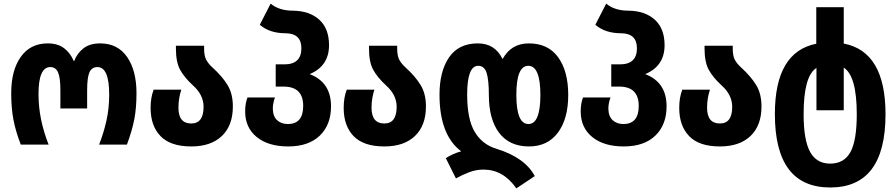

<svg xmlns="http://www.w3.org/2000/svg" viewBox="-20 -800 4955 1062"><path d="M95 0H249Q222 -68 207.5 -137.5Q193 -207 193 -280Q193 -429 258 -429Q288 -429 301 -400Q314 -371 314 -301V-200H462V-301Q462 -372 475 -400.5Q488 -429 519 -429Q584 -429 584 -277Q584 -200 568.5 -131.5Q553 -63 528 0H682Q711 -78 723 -141Q735 -204 735 -284Q735 -410 683 -485Q631 -560 534 -560Q477 -560 442 -533Q407 -506 390 -462H388Q370 -506 335 -533Q300 -560 244 -560Q148 -560 95 -485.5Q42 -411 42 -284Q42 -204 54 -139.5Q66 -75 95 0Z M1038 10Q1147 10 1207.5 -48Q1268 -106 1268 -211Q1268 -281 1239 -329Q1210 -377 1155 -427Q1130 -450 1119.5 -471.5Q1109 -493 1109 -531V-547H953V-532Q953 -458 975.5 -415.5Q998 -373 1048 -327Q1106 -275 1106 -209Q1106 -117 1038 -117Q967 -117 967 -204Q967 -232 971.5 -258Q976 -284 983 -304H830Q813 -261 813 -203Q813 -104 868 -47Q923 10 1038 10Z M1574 10Q1687 10 1749 -50Q1811 -110 1811 -212Q1811 -345 1693 -390Q1800 -435 1800 -550Q1800 -642 1746 -691Q1692 -740 1599 -741Q1524 -741 1477 -780L1417 -663Q1471 -616 1560 -616Q1647 -615 1647 -533Q1647 -444 1553 -444H1505V-321H1549Q1657 -321 1657 -214Q1657 -114 1572 -114Q1536 -114 1513 -135Q1490 -156 1489 -198Q1489 -230 1501 -261H1349Q1336 -228 1336 -184Q1336 -94 1400 -42Q1464 10 1574 10Z M2106 10Q2215 10 2275.5 -48Q2336 -106 2336 -211Q2336 -281 2307 -329Q2278 -377 2223 -427Q2198 -450 2187.5 -471.5Q2177 -493 2177 -531V-547H2021V-532Q2021 -458 2043.5 -415.5Q2066 -373 2116 -327Q2174 -275 2174 -209Q2174 -117 2106 -117Q2035 -117 2035 -204Q2035 -232 2039.5 -258Q2044 -284 2051 -304H1898Q1881 -261 1881 -203Q1881 -104 1936 -47Q1991 10 2106 10Z M2836 242 2938 174Q2883 71 2726 23Q2647 -1 2605.5 -71Q2564 -141 2564 -277Q2564 -436 2625 -436Q2659 -436 2671.5 -397Q2684 -358 2684 -275Q2684 -140 2741 -65Q2798 10 2906 10Q3009 10 3066 -66.5Q3123 -143 3123 -275Q3123 -406 3067.5 -483Q3012 -560 2905 -560Q2808 -560 2761 -475H2759Q2717 -560 2623 -560Q2517 -560 2464 -483Q2411 -406 2411 -276Q2411 -53 2531 37Q2508 43 2484 54Q2460 65 2446 75L2502 187Q2533 169 2573 153.5Q2613 138 2654 138Q2764 138 2836 242ZM2903 -114Q2836 -114 2836 -275Q2836 -436 2902 -436Q2969 -436 2969 -275Q2969 -114 2903 -114Z M3430 10Q3543 10 3605 -50Q3667 -110 3667 -212Q3667 -345 3549 -390Q3656 -435 3656 -550Q3656 -642 3602 -691Q3548 -740 3455 -741Q3380 -741 3333 -780L3273 -663Q3327 -616 3416 -616Q3503 -615 3503 -533Q3503 -444 3409 -444H3361V-321H3405Q3513 -321 3513 -214Q3513 -114 3428 -114Q3392 -114 3369 -135Q3346 -156 3345 -198Q3345 -230 3357 -261H3205Q3192 -228 3192 -184Q3192 -94 3256 -42Q3320 10 3430 10Z M3962 10Q4071 10 4131.5 -48Q4192 -106 4192 -211Q4192 -281 4163 -329Q4134 -377 4079 -427Q4054 -450 4043.5 -471.5Q4033 -493 4033 -531V-547H3877V-532Q3877 -458 3899.5 -415.5Q3922 -373 3972 -327Q4030 -275 4030 -209Q4030 -117 3962 -117Q3891 -117 3891 -204Q3891 -232 3895.5 -258Q3900 -284 3907 -304H3754Q3737 -261 3737 -203Q3737 -104 3792 -47Q3847 10 3962 10Z M4572 237Q4878 237 4878 -168Q4878 -515 4647 -559V-760H4495V-558Q4266 -513 4266 -169Q4266 237 4572 237ZM4572 105Q4496 105 4460.5 39.5Q4425 -26 4425 -168Q4425 -380 4496 -424V-190H4647V-426Q4719 -380 4719 -168Q4719 -23 4684 41Q4649 105 4572 105Z"/></svg>

Font: Noto Sans Georgian Condensed Extra
Style: Regular
Weight: 800
Width: 3
Designer: Monotype Design Team
Foundry: Monotype Imaging Inc.
Version: Version 1.901